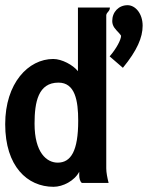

<svg xmlns="http://www.w3.org/2000/svg" viewBox="-32 -704 569 739"><path d="M517 -605C517 -652 489 -684 459 -684C425 -684 400 -658 400 -623C400 -602 414 -590 425 -578C429 -573 434 -568 434 -566C434 -552 417 -518 390 -487L441 -443C496 -510 517 -560 517 -605ZM377 -56C377 -40 381 -20 386 0H283C275 -6 273 -20 273 -29V-43C255 -8 210 15 174 15C73 15 -12 -64 -12 -226C-12 -384 77 -477 173 -477C206 -477 249 -454 268 -430V-675H391C391 -660 379 -658 377 -646ZM269 -239C269 -317 257 -386 193 -386C115 -386 101 -311 101 -228C101 -116 148 -78 190 -78C241 -78 269 -123 269 -239Z"/></svg>

Font: Inconsolata
Style: Bold
Weight: 700
Monospace: yes
Designer: Raph Levien, Kirill Tkachev(cyreal.org)
Foundry: Raph Levien, Kirill Tkachev(cyreal.org)
Version: Version 1.014